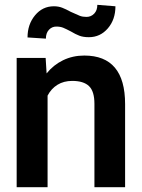

<svg xmlns="http://www.w3.org/2000/svg" viewBox="-20 -775 588 795"><path d="M348 -621Q325 -621 309 -627Q293 -633 273 -645Q254 -655 242 -660Q230 -665 213 -665Q195 -665 182.5 -651.5Q170 -638 170 -615L94 -620Q94 -674 125 -711.5Q156 -749 203 -749Q222 -749 237.5 -743Q253 -737 273 -726Q299 -714 310.5 -709.5Q322 -705 338 -705Q357 -705 370 -718.5Q383 -732 383 -755L458 -749Q458 -694 426.5 -657.5Q395 -621 348 -621ZM49 -535H169L173 -471Q201 -506 241 -525.5Q281 -545 329 -545Q498 -545 498 -344V0H371V-345Q371 -397 348.5 -418.5Q326 -440 279 -440Q244 -440 218 -424Q192 -408 177 -379V0H49Z"/></svg>

Font: Freesentation 7 Bold
Style: Regular
Weight: 700
Designer: glyphs from Roboto by Christian Robertson / Hangul glyphs from Noto Sans CJK(Source Han Sans) by Jang Soo-young and Kang
Foundry: PT&
Version: Version 2.001